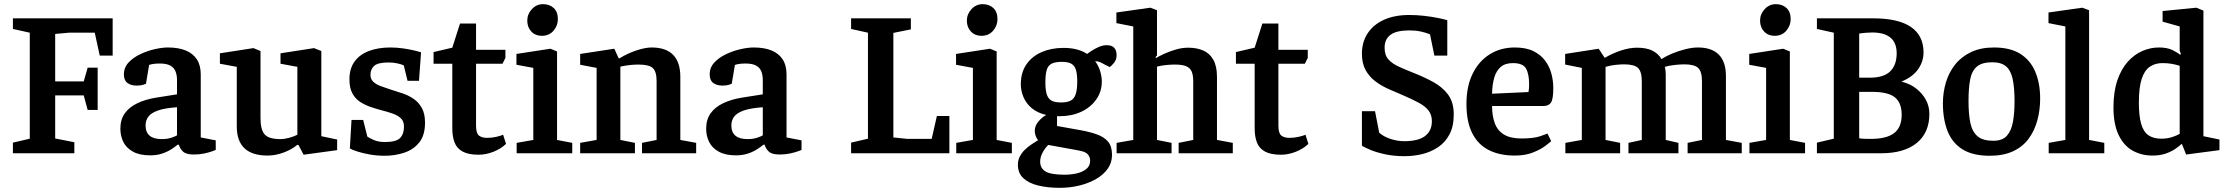

<svg xmlns="http://www.w3.org/2000/svg" viewBox="-20 -736 10692 922"><path d="M42 0V-51L123 -70V-579L42 -597V-648H521V-469H459L435 -579H311L245 -573V-345H382L401 -411H449V-208H401L382 -278H245V-71L337 -53V0Z M701 10Q650 10 618 -8Q586 -26 572 -55Q558 -84 558 -118Q558 -162 579.5 -192Q601 -222 640 -240.5Q679 -259 729 -267L830 -283V-352Q830 -376 822.5 -394Q815 -412 797 -421.5Q779 -431 747 -431Q726 -431 713 -428.5Q700 -426 696 -424L681 -334Q680 -333 668 -329Q656 -325 636 -325Q609 -325 592 -337.5Q575 -350 575 -379Q575 -412 597.5 -436Q620 -460 654 -476Q688 -492 723.5 -500Q759 -508 786 -508Q836 -508 871 -494Q906 -480 925 -451.5Q944 -423 944 -379V-76L1016 -62V-16Q1014 -15 999 -9.5Q984 -4 961 1Q938 6 911 6Q874 6 859 -8Q844 -22 839 -41H833Q822 -32 803 -19.5Q784 -7 758.5 1.5Q733 10 701 10ZM757 -68Q784 -68 804 -75Q824 -82 830 -86V-221Q772 -217 739 -205.5Q706 -194 692.5 -176Q679 -158 679 -134Q679 -68 757 -68Z M1265 11Q1191 11 1154 -24Q1117 -59 1117 -129V-415L1036 -430V-480L1197 -505L1231 -491V-168Q1231 -113 1251 -90.5Q1271 -68 1327 -68Q1346 -68 1369.5 -74.5Q1393 -81 1408 -89V-415L1327 -430V-480L1488 -505L1523 -491V-82L1599 -66V-15L1438 7L1413 -40H1407Q1381 -18 1342 -3.5Q1303 11 1265 11Z M1828 12Q1791 12 1756.5 6Q1722 0 1696 -8.5Q1670 -17 1660 -23L1668 -160H1724L1744 -80Q1754 -73 1775.5 -63.5Q1797 -54 1828 -54Q1883 -54 1901.5 -73.5Q1920 -93 1920 -128Q1920 -154 1905 -168Q1890 -182 1866 -190.5Q1842 -199 1814 -206Q1787 -213 1759.5 -222.5Q1732 -232 1709 -247Q1686 -262 1672 -288Q1658 -314 1658 -355Q1658 -407 1683 -441Q1708 -475 1752.5 -491.5Q1797 -508 1854 -508Q1886 -508 1916.5 -503.5Q1947 -499 1970 -493.5Q1993 -488 2002 -485L1992 -348H1937L1919 -422Q1909 -427 1889 -431.5Q1869 -436 1847 -436Q1795 -436 1777 -420Q1759 -404 1759 -376Q1759 -356 1773 -343Q1787 -330 1809.5 -322Q1832 -314 1859 -305Q1886 -297 1915 -287Q1944 -277 1968 -260Q1992 -243 2006.5 -216Q2021 -189 2021 -147Q2021 -86 1993 -51.5Q1965 -17 1920.5 -2.5Q1876 12 1828 12Z M2278 7Q2230 7 2202 -8Q2174 -23 2163 -51.5Q2152 -80 2152 -119V-430H2062V-486L2152 -507L2189 -623H2266V-497H2407V-458L2393 -430H2266V-133Q2266 -96 2280 -85Q2294 -74 2319 -74Q2342 -74 2363.5 -79Q2385 -84 2396 -89L2410 -45Q2385 -21 2349 -7Q2313 7 2278 7Z M2461 0V-50L2541 -64V-410L2460 -425V-477L2623 -502L2655 -489V-64L2728 -50V0ZM2582 -564Q2551 -564 2531.5 -584.5Q2512 -605 2512 -637Q2512 -668 2534 -692Q2556 -716 2588 -716Q2619 -716 2639 -697.5Q2659 -679 2659 -644Q2659 -613 2638 -588.5Q2617 -564 2582 -564Z M2766 0V-50L2845 -64V-410L2766 -425V-477L2930 -502L2951 -456H2955Q2994 -480 3036.5 -494Q3079 -508 3109 -508Q3178 -508 3212.5 -472.5Q3247 -437 3247 -367V-64L3323 -50V0H3063V-50L3133 -64V-347Q3133 -392 3115 -409Q3097 -426 3045 -426Q3025 -426 3003 -423.5Q2981 -421 2959 -416V-64L3029 -50V0Z M3514 10Q3463 10 3431 -8Q3399 -26 3385 -55Q3371 -84 3371 -118Q3371 -162 3392.5 -192Q3414 -222 3453 -240.5Q3492 -259 3542 -267L3643 -283V-352Q3643 -376 3635.5 -394Q3628 -412 3610 -421.5Q3592 -431 3560 -431Q3539 -431 3526 -428.5Q3513 -426 3509 -424L3494 -334Q3493 -333 3481 -329Q3469 -325 3449 -325Q3422 -325 3405 -337.5Q3388 -350 3388 -379Q3388 -412 3410.5 -436Q3433 -460 3467 -476Q3501 -492 3536.5 -500Q3572 -508 3599 -508Q3649 -508 3684 -494Q3719 -480 3738 -451.5Q3757 -423 3757 -379V-76L3829 -62V-16Q3827 -15 3812 -9.5Q3797 -4 3774 1Q3751 6 3724 6Q3687 6 3672 -8Q3657 -22 3652 -41H3646Q3635 -32 3616 -19.5Q3597 -7 3571.5 1.5Q3546 10 3514 10ZM3570 -68Q3597 -68 3617 -75Q3637 -82 3643 -86V-221Q3585 -217 3552 -205.5Q3519 -194 3505.5 -176Q3492 -158 3492 -134Q3492 -68 3570 -68Z M4067 0V-51L4148 -70V-579L4067 -597V-648H4354V-595L4270 -578V-76L4338 -69H4454L4479 -179H4539V0Z M4572 0V-50L4652 -64V-410L4571 -425V-477L4734 -502L4766 -489V-64L4839 -50V0ZM4693 -564Q4662 -564 4642.5 -584.5Q4623 -605 4623 -637Q4623 -668 4645 -692Q4667 -716 4699 -716Q4730 -716 4750 -697.5Q4770 -679 4770 -644Q4770 -613 4749 -588.5Q4728 -564 4693 -564Z M5069 166Q5012 166 4966 155Q4920 144 4894 119.5Q4868 95 4868 55Q4868 33 4877.5 15Q4887 -3 4902 -17.5Q4917 -32 4934 -43Q4951 -54 4965 -63Q4958 -71 4953.5 -83Q4949 -95 4949 -107Q4949 -132 4966.5 -152.5Q4984 -173 5004 -184Q4961 -194 4934 -217Q4907 -240 4894.5 -270.5Q4882 -301 4882 -331Q4882 -388 4909 -427Q4936 -466 4982.5 -486Q5029 -506 5087 -506Q5123 -506 5151.5 -498.5Q5180 -491 5200 -477Q5207 -482 5222 -492Q5237 -502 5256.5 -510.5Q5276 -519 5294 -519Q5319 -519 5330.5 -506.5Q5342 -494 5342 -471Q5342 -449 5329.5 -434Q5317 -419 5309 -414L5283 -427Q5271 -434 5261.5 -438Q5252 -442 5239 -442Q5256 -419 5263.5 -393Q5271 -367 5271 -345Q5271 -296 5244 -258Q5217 -220 5171.5 -199Q5126 -178 5069 -178H5056V-131L5168 -111Q5217 -102 5250.5 -89.5Q5284 -77 5302 -54.5Q5320 -32 5320 8Q5320 45 5299.5 74Q5279 103 5243.5 123.5Q5208 144 5163 155Q5118 166 5069 166ZM5092 103Q5121 103 5149 97Q5177 91 5196 76Q5215 61 5215 36Q5215 19 5204 5.5Q5193 -8 5157 -14L5014 -40Q4999 -26 4987 -4Q4975 18 4975 40Q4975 72 5001 87.5Q5027 103 5092 103ZM5075 -244Q5103 -244 5120 -252Q5137 -260 5145 -282Q5153 -304 5153 -345Q5153 -379 5147 -399.5Q5141 -420 5125.5 -429.5Q5110 -439 5079 -439Q5048 -439 5030.5 -430.5Q5013 -422 5006.5 -400.5Q5000 -379 5000 -339Q5000 -303 5007 -282Q5014 -261 5030 -252.5Q5046 -244 5075 -244Z M5342 0V-50L5422 -64V-609L5341 -625V-676L5504 -699L5536 -687V-470L5529 -462L5531 -457Q5547 -467 5572.5 -478.5Q5598 -490 5627.5 -498.5Q5657 -507 5686 -507Q5727 -507 5758 -493.5Q5789 -480 5806.5 -449Q5824 -418 5824 -367V-64L5900 -50V0H5640V-50L5710 -64V-346Q5710 -375 5702.5 -392.5Q5695 -410 5676 -418Q5657 -426 5621 -426Q5602 -426 5578 -423.5Q5554 -421 5536 -416V-64L5606 -50V0Z M6131 7Q6083 7 6055 -8Q6027 -23 6016 -51.5Q6005 -80 6005 -119V-430H5915V-486L6005 -507L6042 -623H6119V-497H6260V-458L6246 -430H6119V-133Q6119 -96 6133 -85Q6147 -74 6172 -74Q6195 -74 6216.5 -79Q6238 -84 6249 -89L6263 -45Q6238 -21 6202 -7Q6166 7 6131 7Z M6725 14Q6674 14 6632 5Q6590 -4 6561.5 -16Q6533 -28 6520 -36V-202H6583L6603 -99Q6622 -81 6655.5 -69.5Q6689 -58 6723 -58Q6791 -58 6823.5 -83Q6856 -108 6856 -154Q6856 -184 6840.5 -204.5Q6825 -225 6795 -241.5Q6765 -258 6721 -277Q6685 -292 6649 -308Q6613 -324 6584 -346Q6555 -368 6537.5 -400Q6520 -432 6520 -478Q6520 -534 6547.5 -576Q6575 -618 6626 -641Q6677 -664 6747 -664Q6783 -664 6818.5 -660Q6854 -656 6884 -650Q6914 -644 6930 -639V-469H6868L6847 -571Q6829 -579 6803.5 -584.5Q6778 -590 6748 -590Q6686 -590 6657.5 -569Q6629 -548 6629 -507Q6629 -471 6647.5 -450.5Q6666 -430 6697 -416Q6728 -402 6763 -388Q6817 -367 6862 -342.5Q6907 -318 6934 -281.5Q6961 -245 6961 -186Q6961 -129 6940.5 -90.5Q6920 -52 6885.5 -29Q6851 -6 6809.5 4Q6768 14 6725 14Z M7254 11Q7181 11 7129 -15.5Q7077 -42 7049.5 -97Q7022 -152 7022 -237Q7022 -321 7051.5 -381.5Q7081 -442 7133.5 -475Q7186 -508 7254 -508Q7308 -508 7343.5 -490.5Q7379 -473 7400 -444.5Q7421 -416 7430 -382Q7439 -348 7439 -313Q7439 -260 7428 -243.5Q7417 -227 7392 -227H7145Q7145 -180 7158 -144.5Q7171 -109 7202 -90Q7233 -71 7286 -71Q7345 -71 7376.5 -82Q7408 -93 7411 -95L7429 -58Q7425 -54 7403 -37Q7381 -20 7343.5 -4.5Q7306 11 7254 11ZM7145 -286 7320 -294Q7323 -312 7323 -329Q7323 -381 7308 -407Q7293 -433 7245 -433Q7208 -433 7186.5 -414.5Q7165 -396 7155.5 -363Q7146 -330 7145 -286Z M7497 0V-50L7576 -64V-410L7496 -426V-477L7657 -502L7686 -458Q7723 -480 7764 -493.5Q7805 -507 7841 -507Q7886 -507 7914.5 -493Q7943 -479 7959 -452Q7979 -466 8009 -478.5Q8039 -491 8072.5 -499.5Q8106 -508 8134 -508Q8200 -508 8234 -473.5Q8268 -439 8268 -371V-64L8344 -50V0H8084V-50L8153 -64V-345Q8153 -392 8135 -409.5Q8117 -427 8068 -427Q8049 -427 8021.5 -424Q7994 -421 7975 -415Q7977 -407 7978 -396.5Q7979 -386 7979 -378V-64L8040 -50V0H7800V-50L7864 -64V-345Q7864 -392 7846 -409.5Q7828 -427 7779 -427Q7762 -427 7738 -424.5Q7714 -422 7690 -415V-64L7760 -50V0Z M8381 0V-50L8461 -64V-410L8380 -425V-477L8543 -502L8575 -489V-64L8648 -50V0ZM8502 -564Q8471 -564 8451.5 -584.5Q8432 -605 8432 -637Q8432 -668 8454 -692Q8476 -716 8508 -716Q8539 -716 8559 -697.5Q8579 -679 8579 -644Q8579 -613 8558 -588.5Q8537 -564 8502 -564Z M8705 0V-51L8786 -70V-579L8705 -597V-648H8974Q9096 -648 9156.5 -606.5Q9217 -565 9217 -484Q9217 -442 9192 -405Q9167 -368 9111 -344Q9152 -334 9181.5 -311Q9211 -288 9228 -257Q9245 -226 9245 -189Q9245 -99 9184.5 -49.5Q9124 0 9013 0ZM8963 -69Q9040 -69 9076 -97Q9112 -125 9112 -185Q9112 -242 9079.5 -268.5Q9047 -295 8967 -295H8908V-72Q8918 -70 8933.5 -69.5Q8949 -69 8963 -69ZM8908 -363H8960Q9026 -363 9057 -393.5Q9088 -424 9088 -480Q9088 -580 8970 -580Q8955 -580 8938 -578.5Q8921 -577 8908 -575Z M9535 12Q9455 12 9405.5 -18Q9356 -48 9333 -105Q9310 -162 9310 -240Q9310 -292 9324.5 -340.5Q9339 -389 9369 -426.5Q9399 -464 9445.5 -486Q9492 -508 9555 -508Q9633 -508 9681.5 -477.5Q9730 -447 9753.5 -391.5Q9777 -336 9777 -263Q9777 -208 9763.5 -158Q9750 -108 9721.5 -69.5Q9693 -31 9646.5 -9.5Q9600 12 9535 12ZM9552 -60Q9596 -60 9617.5 -84.5Q9639 -109 9646.5 -152Q9654 -195 9654 -249Q9654 -315 9645 -356.5Q9636 -398 9613 -417.5Q9590 -437 9547 -437Q9498 -437 9473.5 -416.5Q9449 -396 9441 -355Q9433 -314 9433 -249Q9433 -187 9442 -145Q9451 -103 9476.5 -81.5Q9502 -60 9552 -60Z M9818 0V-50L9898 -64V-609L9817 -625V-676L9979 -699L10012 -687V-64L10085 -50V0Z M10316 11Q10263 11 10220.5 -13Q10178 -37 10153.5 -88.5Q10129 -140 10129 -220Q10129 -296 10148 -351Q10167 -406 10198.5 -440.5Q10230 -475 10268.5 -491.5Q10307 -508 10347 -508Q10387 -508 10412.5 -495.5Q10438 -483 10450 -472L10452 -481L10447 -492V-609L10365 -632V-683L10527 -699L10561 -685V-82L10638 -66V-15L10478 6L10458 -44H10455Q10445 -34 10426 -21Q10407 -8 10380 1.5Q10353 11 10316 11ZM10359 -70Q10387 -70 10410 -77.5Q10433 -85 10447 -93V-420Q10433 -425 10411.5 -429Q10390 -433 10364 -433Q10329 -433 10303.5 -415.5Q10278 -398 10264.5 -357Q10251 -316 10251 -243Q10251 -180 10262 -141.5Q10273 -103 10297 -86.5Q10321 -70 10359 -70Z"/></svg>

Font: Faustina Light SemiBold
Style: Regular
Weight: 600
Version: Version 1.200